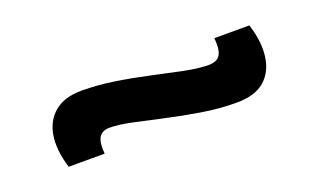

<svg xmlns="http://www.w3.org/2000/svg" viewBox="-32 -478 574 346"><g transform="rotate(-20 255.0 -305.0)"><path d="M382 -246Q350 -246 316 -251.5Q282 -257 251 -264Q220 -271 194 -276.5Q168 -282 151 -282Q137 -282 131 -272.5Q125 -263 127 -241H58Q47 -277 51.5 -304Q56 -331 75 -346.5Q94 -362 126 -362Q157 -362 189.5 -357Q222 -352 253.5 -345Q285 -338 312 -332.5Q339 -327 358 -327Q374 -327 380 -336.5Q386 -346 384 -369H451Q462 -335 458.5 -307Q455 -279 436.5 -262.5Q418 -246 382 -246Z"/></g></svg>

Font: Bricolage Grotesque 96pt ExtraBold
Style: Regular
Weight: 400
Version: Version 1.001;gftools[0.9.33.dev8+g029e19f]